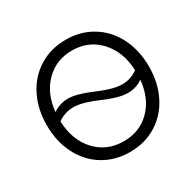

<svg xmlns="http://www.w3.org/2000/svg" viewBox="-155 -880 1081 1061"><g transform="rotate(-30 386.0 -350.0)"><path d="M554.9 -37.6Q480.5 7.8 386.2 7.8Q292 7.8 217.5 -37.6Q143.1 -83 101.6 -164.8Q60.1 -246.6 60.1 -350.1Q60.1 -453.6 101.6 -535.4Q143.1 -617.2 217.5 -662.6Q292 -708 386.2 -708Q480.5 -708 554.9 -662.6Q629.4 -617.2 670.7 -535.4Q711.9 -453.6 711.9 -350.1Q711.9 -246.6 670.7 -164.8Q629.4 -83 554.9 -37.6ZM386.2 -61Q488.3 -61 555.7 -128.9Q623 -196.8 633.8 -310.1Q590.8 -280.8 540 -280.8Q506.3 -280.8 464.1 -293.7Q421.9 -306.6 387.9 -322.3Q354 -337.9 311.8 -350.8Q269.5 -363.8 235.8 -363.8Q181.6 -363.8 136.2 -331.1Q141.1 -209 210.2 -135Q279.3 -61 386.2 -61ZM386.2 -639.2Q285.2 -639.2 217.3 -570.8Q149.4 -502.4 138.2 -390.1Q184.1 -419.9 232.9 -419.9Q260.7 -419.9 293 -411.4Q325.2 -402.8 354.7 -390.9Q384.3 -378.9 414.1 -366.9Q443.8 -355 476.1 -346.4Q508.3 -337.9 536.1 -337.9Q589.8 -337.9 634.8 -370.1Q629.9 -490.7 561 -564.9Q492.2 -639.2 386.2 -639.2Z"/></g></svg>

Font: LT Superior
Style: Regular
Weight: 400
Designer: Daniel Lyons
Foundry: LyonsType
Version: Version 1.000